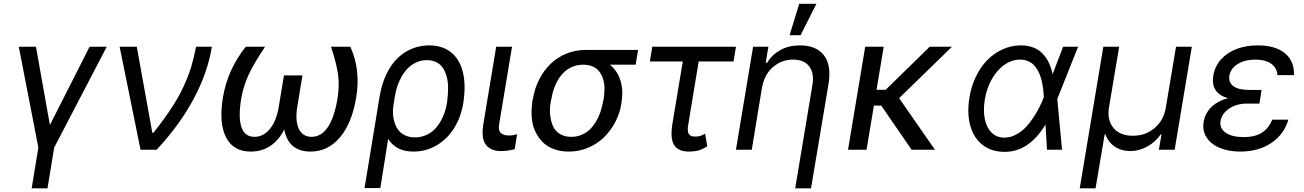

<svg xmlns="http://www.w3.org/2000/svg" viewBox="-20 -793 6908 1017"><path d="M79.5 -545.5H170.5L244.3 -130.7L454.5 -545.5H545.5L267 -11.4L231.5 204.5H147.7L183.2 -11.4Z M724.4 0 613.6 -545.5H704.5L786.9 -89.5H792.6Q849.1 -160.9 888.3 -220.7Q927.6 -280.5 952.8 -335.6Q978 -390.6 992.5 -438.2Q1007.1 -485.8 1018.5 -545.5H1102.3Q1079.9 -408 1005.7 -269.2Q931.5 -130.3 809.7 0Z M1281.6 -545.5H1383.9Q1322.1 -452.4 1295.5 -394Q1268.8 -335.6 1257.5 -269.9Q1241.5 -172.2 1258.7 -120.2Q1275.9 -68.2 1327.8 -68.2Q1375.4 -68.2 1409.8 -110.3Q1444.2 -152.3 1457 -230.1L1484 -393.5H1582L1555 -230.1Q1542.3 -152.3 1562.9 -110.3Q1583.5 -68.2 1630.3 -68.2Q1682.5 -68.2 1717 -120.2Q1751.4 -172.2 1767.4 -269.9Q1778.4 -335.6 1771.3 -393.6Q1764.2 -451.7 1733.3 -545.5H1835.6Q1891.3 -423.7 1866.8 -277Q1844.5 -141 1780.7 -65.5Q1717 9.9 1624.6 9.9Q1566.4 9.9 1531.2 -19.9Q1496.1 -49.7 1485.8 -107.2Q1456.7 -49.7 1411.6 -19.9Q1366.5 9.9 1307.9 9.9Q1215.9 9.9 1177.2 -65.7Q1138.5 -141.3 1160.9 -277Q1185.4 -424.4 1281.6 -545.5Z M1910.9 203.1 1990.4 -279.8Q2001.4 -346.9 2026.5 -399.5Q2051.5 -452.1 2086.3 -485.3Q2121.1 -518.5 2163.4 -535.5Q2205.6 -552.6 2253.2 -552.6Q2323.9 -552.6 2369.5 -515.6Q2415.1 -478.7 2431.6 -411.8Q2448.2 -344.8 2435 -254.3L2433.6 -244.3Q2420.8 -170.5 2384.6 -113.1Q2348.4 -55.8 2292.3 -22.9Q2236.2 9.9 2169.4 9.9Q2078.1 9.9 2035.9 -57.2L1994.7 203.1ZM2062.1 -222.7Q2060.4 -201 2062.3 -180.2Q2064.3 -159.4 2071.9 -138.3Q2079.5 -117.2 2092.5 -101.2Q2105.5 -85.2 2127.5 -75.3Q2149.5 -65.3 2177.9 -65.3Q2212.4 -65.3 2241.8 -79.5Q2271.3 -93.8 2291.9 -118.8Q2312.5 -143.8 2326.5 -175.6Q2340.6 -207.4 2346.9 -244.3L2348.4 -254.3Q2353.3 -292.3 2353.5 -325.3Q2353.7 -358.3 2346.4 -385.8Q2339.1 -413.4 2326 -433.1Q2312.9 -452.8 2291 -463.6Q2269.2 -474.4 2240.4 -474.4Q2211.6 -474.4 2186.3 -463.1Q2160.9 -451.7 2142 -433.1Q2123.2 -414.4 2108.5 -389.2Q2093.8 -364 2084.9 -337Q2076 -310 2071.4 -281.2Z M2608.3 -545.5H2692.1L2623.9 -134.9Q2620.7 -116.8 2624.1 -104.2Q2627.5 -91.6 2636.2 -85.8Q2644.9 -79.9 2654.3 -77.6Q2663.7 -75.3 2676.5 -75.3Q2697.8 -75.3 2719.1 -82.4L2706.3 -2.8Q2669.7 7.1 2632.5 7.1Q2578.8 7.1 2553.4 -26.5Q2528.1 -60 2540.1 -134.9Z M2800.1 -258.5 2802.9 -269.9Q2811.8 -324.6 2835.9 -372Q2860.1 -419.4 2895.6 -454Q2931.1 -488.6 2979 -508.5Q3027 -528.4 3081.3 -528.4H3359.7L3346.9 -450.3H3210.6Q3250.4 -418 3266.5 -365.9Q3282.7 -313.9 3271.7 -248.6L3270.2 -238.6Q3262.1 -190.3 3238.6 -145.8Q3215.2 -101.2 3180 -66.4Q3144.9 -31.6 3096.2 -10.8Q3047.6 9.9 2993.3 9.9Q2949.2 9.9 2913.5 -3.4Q2877.8 -16.7 2853.9 -40.8Q2829.9 -65 2814.6 -98.4Q2799.4 -131.7 2796.5 -172.2Q2793.7 -212.7 2800.1 -258.5ZM2900.9 -269.9 2898.1 -258.5Q2890.6 -220.2 2894 -185.7Q2897.4 -151.3 2908.9 -125Q2920.5 -98.7 2945.5 -83.5Q2970.5 -68.2 3006 -68.2Q3034.1 -68.2 3058.9 -78.1Q3083.8 -88.1 3102.5 -105.6Q3121.1 -123.2 3135.8 -147.4Q3150.6 -171.5 3160.2 -199.4Q3169.7 -227.3 3175.1 -258.5L3177.9 -269.9Q3181.8 -299 3181.8 -325.6Q3181.8 -352.3 3174.4 -375Q3166.9 -397.7 3153.9 -414.6Q3141 -431.5 3119.1 -440.9Q3097.3 -450.3 3068.5 -450.3Q3040.5 -450.3 3015.6 -440.7Q2990.8 -431.1 2972.1 -414.6Q2953.5 -398.1 2938.9 -375.2Q2924.4 -352.3 2915 -325.8Q2905.5 -299.4 2900.9 -269.9Z M3878.2 -545.5 3865.4 -467.3H3680.8L3625.4 -132.1Q3622.9 -119 3623 -108.8Q3623.2 -98.7 3624.6 -92.3Q3626.1 -85.9 3630.3 -81.3Q3634.6 -76.7 3638 -74.4Q3641.3 -72.1 3647.7 -71Q3654.1 -70 3657.7 -69.8Q3661.2 -69.6 3668 -69.6Q3690 -69.6 3714.8 -85.2L3726.2 -18.5Q3701.7 -1.8 3679 4.1Q3656.2 9.9 3629.6 9.9Q3572.8 9.9 3551 -24.5Q3529.1 -58.9 3541.5 -136.4L3596.6 -467.3H3422.2L3435 -545.5Z M4016 -328.1 3962 0H3878.2L3969.1 -545.5H4050.1L4035.9 -460.2H4043Q4069.6 -503.6 4113.8 -528.1Q4158 -552.6 4217.7 -552.6Q4303.3 -552.6 4344.1 -500.4Q4384.9 -448.2 4368.3 -346.6L4275.9 204.5H4192.1L4283 -340.9Q4293.7 -404.8 4266.5 -441.1Q4239.3 -477.3 4180.8 -477.3Q4119.7 -477.3 4074 -437.5Q4028.4 -397.7 4016 -328.1ZM4162.3 -606.5 4213.4 -772.7H4304.3L4220.5 -606.5Z M4660.9 -545.5 4622.9 -317.5H4671.5L4904.5 -545.5H5022.4L4742.5 -273.1L4932.2 0H4808.6L4647.7 -233.7H4609L4570 0H4471.9L4562.9 -545.5Z M5298.7 11.4Q5230.1 10.7 5183.4 -26.3Q5136.7 -63.2 5119 -128.9Q5101.2 -194.6 5115.4 -278.4Q5125 -337.7 5150 -388.8Q5175.1 -440 5210.6 -475.9Q5246.1 -511.7 5291.7 -532.1Q5337.4 -552.6 5386.7 -552.6Q5424 -552.6 5453.3 -541.4Q5482.6 -530.2 5502.5 -509.2Q5522.4 -488.3 5535.2 -461.6Q5547.9 -435 5555.8 -400.6L5611.2 -545.5H5690.7L5581.3 -271.3L5580.3 -267.4L5605.5 0H5525.9L5517.8 -133.2Q5429.3 13.1 5298.7 11.4ZM5508.9 -278.1V-279.8Q5508.2 -296.2 5506.7 -311.4Q5505.3 -326.7 5501.4 -347.3Q5497.5 -367.9 5492 -385.1Q5486.5 -402.3 5476.9 -419.9Q5467.3 -437.5 5454.9 -449.8Q5442.5 -462 5424.2 -469.6Q5405.9 -477.3 5383.9 -477.3Q5317.8 -477.3 5265.1 -417.8Q5212.4 -358.3 5196.4 -265.6Q5187.1 -208.1 5196.4 -162.5Q5205.6 -116.8 5232.6 -90.4Q5259.6 -63.9 5300.1 -63.9Q5331 -63.9 5360.4 -79.4Q5389.9 -94.8 5411.6 -117.2Q5433.2 -139.6 5453.3 -169.9Q5473.4 -200.3 5485.4 -224.6Q5497.5 -248.9 5507.5 -274.1Z M5699.2 204.5 5824.2 -545.5H5908L5854 -223Q5843.4 -156.6 5878 -115.2Q5912.6 -73.9 5980.5 -73.9Q6048.3 -73.9 6096.4 -115.2Q6144.5 -156.6 6155.2 -223L6209.2 -545.5H6293L6202.1 0H6118.3L6132.5 -81H6128.2Q6098.7 -39.1 6055.8 -16Q6012.8 7.1 5966.3 7.1Q5920.8 7.1 5885.5 -16Q5850.1 -39.1 5835.6 -81H5831.3L5783 204.5Z M6653.8 -261.4H6653.4L6650.9 -244.3H6585.6Q6529.5 -244.3 6490.6 -217.9Q6451.7 -191.4 6445 -152Q6438.9 -113.6 6472.3 -90.2Q6505.7 -66.8 6567.1 -66.8Q6626.4 -66.8 6662.6 -89.1Q6698.9 -111.5 6719.1 -159.1H6804.3Q6782 -81.7 6714.1 -35.9Q6646.3 9.9 6550.1 9.9Q6487.6 9.9 6440.5 -9.8Q6393.5 -29.5 6370.7 -65.5Q6348 -101.6 6355.5 -147.7Q6358 -162.3 6363.1 -175.8Q6368.3 -189.3 6378.2 -204.2Q6388.1 -219.1 6402 -231.4Q6415.8 -243.6 6437 -254.8Q6458.1 -266 6484 -272.7Q6391.7 -300.1 6406.6 -392Q6415.1 -441.8 6447.4 -478.2Q6479.8 -514.6 6530 -533.6Q6580.3 -552.6 6642.4 -552.6Q6735.4 -552.6 6786 -511Q6836.6 -469.5 6834.2 -394.9H6746.1Q6744.3 -432.9 6713.8 -455.1Q6683.2 -477.3 6629.6 -477.3Q6573.5 -477.3 6536 -453.8Q6498.6 -430.4 6491.8 -392Q6486.5 -356.9 6512.8 -336.8Q6539.1 -316.8 6596.9 -316.8H6662.3Z"/></svg>

Font: Karasuma Gothic
Style: Italic
Weight: 400
Italic angle: -9.39999°
Designer: Rasmus Andersson / Ryoko Nishizuka
Foundry: Genbu
Version: Version 1.00